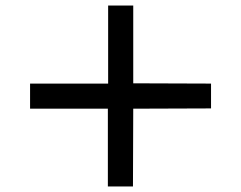

<svg xmlns="http://www.w3.org/2000/svg" viewBox="-20 -703 873 696"><path d="M462 -27H371V-309H89V-400H372V-683H463V-401L745 -400V-310L463 -309Z"/></svg>

Font: Zen Kaku Gothic New Black
Style: Regular
Weight: 900
Designer: Yoshimichi Ohira
Foundry: Positype
Version: Version 1.001